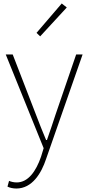

<svg xmlns="http://www.w3.org/2000/svg" viewBox="-20 -840 508 1104"><path d="M74 244C165 244 218 156 245 74L455 -527H418L300 -183C285 -138 267 -82 250 -35H245C225 -82 203 -138 186 -183L53 -527H13L231 12L216 61C187 145 142 209 76 209C60 209 43 205 32 200L23 233C36 240 56 244 74 244ZM211 -631 364 -797 335 -820 190 -651Z"/></svg>

Font: Genne Gothic ExtraLight
Style: Regular
Weight: 250
Designer: Ryoko NISHIZUKA (kana & ideographs); Paul D. Hunt (Latin, Greek & Cyrillic); Wenlong ZHANG (bopomofo); Sandoll Communica
Foundry: Adobe Systems Incorporated
Version: Version 1.004;PS 1.004;hotconv 16.6.51;makeotf.lib2.5.65220